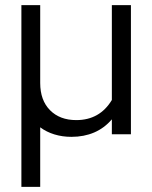

<svg xmlns="http://www.w3.org/2000/svg" viewBox="-20 -521 591 745"><path d="M63 204V-501H136V-199Q136 -132 174 -93.5Q212 -55 276 -55Q367 -55 414 -133V-501H488V0H414V-58Q385 -24 345.5 -7Q306 10 257 10Q222 10 191 0.5Q160 -9 136 -27V204Z"/></svg>

Font: Red Hat Display VF
Style: Regular
Weight: 300
Designer: Pentagram, MCKL
Foundry: Pentagram, MCKL
Version: Version 1.023